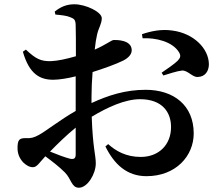

<svg xmlns="http://www.w3.org/2000/svg" viewBox="-20 -812 1040 898"><path d="M905 -452C941 -453 957 -481 957 -512C956 -586 885 -656 787 -669C734 -677 685 -666 644 -652L647 -633C708 -636 786 -618 817 -568C827 -551 824 -542 811 -528C799 -515 755 -485 736 -472L744 -459C767 -466 809 -480 831 -482C858 -484 880 -450 905 -452ZM229 -439C257 -439 299 -446 334 -455V-372V-293C263 -253 190 -195 160 -180C140 -169 124 -164 100 -166C70 -166 62 -158 62 -119C62 -95 70 -72 89 -52C103 -39 117 -30 134 -30C153 -30 164 -51 192 -81C222 -59 257 -32 283 -6C314 25 314 66 349 66C389 66 428 2 428 -48C428 -87 414 -120 409 -266C482 -310 564 -348 635 -348C740 -348 780 -286 780 -218C780 -135 723 -78 638 -78C570 -78 521 -106 486 -138L473 -127C514 -44 573 12 665 12C803 12 886 -83 886 -188C886 -319 793 -392 661 -392C566 -392 486 -366 408 -330V-361C408 -396 410 -436 413 -475C464 -491 523 -512 557 -529C582 -542 597 -559 596 -579C594 -626 526 -625 512 -625C500 -624 476 -603 423 -580C426 -609 430 -633 434 -650C441 -682 456 -700 456 -727C456 -756 381 -792 328 -792C291 -792 264 -780 236 -758L239 -744C269 -741 292 -739 310 -731C327 -724 334 -720 334 -690C335 -665 335 -609 335 -549C294 -537 250 -527 218 -526C171 -525 148 -536 101 -580L87 -570C117 -465 167 -439 229 -439ZM334 -215V-90C334 -72 327 -65 306 -70C283 -76 248 -89 214 -103C247 -137 292 -181 334 -215Z"/></svg>

Font: Source Han Serif CN
Style: Bold
Weight: 700
Designer: Ryoko NISHIZUKA 西塚涼子 (kana & ideographs); Frank Grießhammer (Latin, Greek & Cyrillic); Wenlong ZHANG 张文龙 (bopomofo); San
Foundry: Adobe
Version: Version 2.003;hotconv 1.1.1;makeotfexe 2.6.0